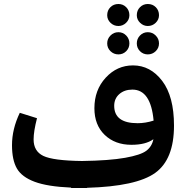

<svg xmlns="http://www.w3.org/2000/svg" viewBox="-20 -923 940 960"><path d="M572 -793Q549 -793 532.5 -809Q516 -825 516 -847Q516 -871 532 -887Q548 -903 572 -903Q595 -903 611 -887Q627 -871 627 -847Q627 -825 610.5 -809Q594 -793 572 -793ZM719 -793Q697 -793 680.5 -809Q664 -825 664 -847Q664 -871 680 -887Q696 -903 719 -903Q743 -903 759 -887Q775 -871 775 -847Q775 -825 758.5 -809Q742 -793 719 -793ZM611 -667Q595 -651 572 -651Q549 -651 532.5 -667Q516 -683 516 -706Q516 -729 532.5 -745.5Q549 -762 572 -762Q595 -762 611 -745.5Q627 -729 627 -706Q627 -683 611 -667ZM758.5 -667Q742 -651 719 -651Q696 -651 680 -667Q664 -683 664 -706Q664 -729 680 -745.5Q696 -762 719 -762Q742 -762 758.5 -745.5Q775 -729 775 -706Q775 -683 758.5 -667ZM850 -295Q850 -126 756 -58.5Q662 9 415 16V17H379H336L335 15Q218 10 153.5 -14Q89 -38 64.5 -80.5Q40 -123 40 -197Q40 -278 79 -359L165 -332Q148 -266 148 -226Q148 -167 196.5 -143.5Q245 -120 390 -118Q527 -120 605.5 -134Q684 -148 712 -169.5Q740 -191 747 -227Q709 -199 637 -199Q555 -199 503.5 -248.5Q452 -298 452 -382Q452 -473 508.5 -534.5Q565 -596 645 -596Q732 -596 791 -518.5Q850 -441 850 -295ZM551 -394Q551 -307 668 -307Q707 -307 748 -320Q734 -475 642 -475Q602 -475 576.5 -452.5Q551 -430 551 -394Z"/></svg>

Font: FiraGO SemiBold
Style: Regular
Weight: 600
Designer: bBox Type
Foundry: bBox Type GmbH
Version: Version 1.001;PS 001.001;hotconv 1.0.88;makeotf.lib2.5.64775